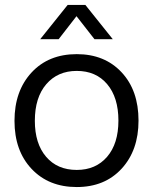

<svg xmlns="http://www.w3.org/2000/svg" viewBox="-20 -754 624 783"><path d="M39.1 -261.2Q39.1 -382.8 108.4 -458Q177.7 -533.2 293 -533.2Q406.7 -533.2 475.8 -459.2Q544.9 -385.3 544.9 -262.2Q544.9 -141.1 476.1 -66.2Q407.2 8.8 293 8.8Q178.7 8.8 108.9 -65.2Q39.1 -139.2 39.1 -261.2ZM122.1 -261.2Q122.1 -168.5 168 -114.7Q213.9 -61 293 -61Q370.6 -61 416.7 -114.5Q462.9 -168 462.9 -262.2Q462.9 -356.4 417.2 -410.6Q371.6 -464.8 293 -464.8Q215.3 -464.8 168.7 -410.6Q122.1 -356.4 122.1 -261.2ZM144 -594.2 255.9 -733.9H328.1L439.9 -594.2H365.2L292 -688L219.2 -594.2Z"/></svg>

Font: Lumene Sans
Style: Regular
Weight: 400
Designer: Deni Anggara
Version: Version 1.003;Glyphs 3.1.2 (3151)